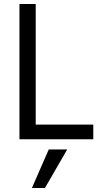

<svg xmlns="http://www.w3.org/2000/svg" viewBox="-20 -694 517 957"><path d="M445 0H77V-674H158V-73H445ZM204 243H139L223 51H315Z"/></svg>

Font: Hind Kochi
Style: Regular
Weight: 400
Designer: Dhruvi Tolia
Foundry: Indian Type Foundry
Version: Version 0.702;PS 1.0;hotconv 1.0.81;makeotf.lib2.5.63406